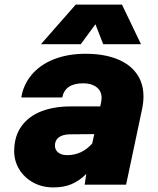

<svg xmlns="http://www.w3.org/2000/svg" viewBox="-20 -807 690 839"><path d="M357 -47Q327 -17 293 -2.5Q259 12 214 12Q163 12 124 -10Q85 -32 63.5 -68Q42 -104 42 -146Q42 -211 73.5 -255Q105 -299 160.5 -320.5Q216 -342 289 -342H418L422 -361Q424 -373 424 -379Q424 -409 402 -426Q380 -443 344 -443Q264 -443 252 -381H73Q82 -437 118.5 -480.5Q155 -524 215.5 -548Q276 -572 354 -572Q432 -572 489 -550Q546 -528 576.5 -486Q607 -444 607 -385Q607 -360 601 -331L531 0H350ZM273 -129Q338 -129 383 -180L392 -221L283 -220Q252 -219 236 -206Q220 -193 220 -171Q220 -152 234.5 -140.5Q249 -129 273 -129ZM311 -787H513L596 -614H431L397 -701L333 -614H159Z"/></svg>

Font: Azeret Mono ExtraBold
Style: Italic
Weight: 800
Italic angle: -12°
Designer: Martin Vácha
Foundry: Displaay
Version: Version 1.000; Glyphs 3.0.3, build 3074